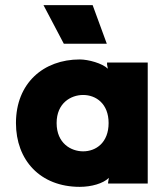

<svg xmlns="http://www.w3.org/2000/svg" viewBox="-20 -713 650 746"><path d="M303 -125C256 -125 200 -156 200 -235C200 -313 256 -344 303 -344C353 -344 402 -310 402 -235C402 -159 353 -125 303 -125ZM42 -235C42 -91 136 13 290 13C335 13 381 0 403 -22L400 -4V0H554V-470H396V-462L399 -446C378 -467 323 -482 290 -482C149 -482 42 -390 42 -235ZM149 -693 228 -543H395L340 -693Z"/></svg>

Font: Kreadon Extra Bold
Style: Regular
Weight: 800
Designer: kohakuno
Foundry: StudioGnu
Version: Version 1.000;Glyphs 3.1.2 (3151)